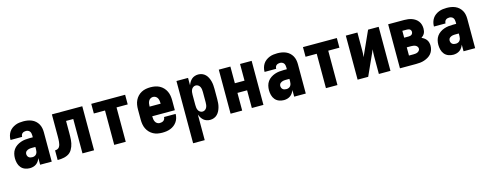

<svg xmlns="http://www.w3.org/2000/svg" viewBox="-27 -1252 5554 2190"><g transform="rotate(-15 2750.0 -156.5)"><path d="M185 8Q156 8 128 -2.5Q100 -13 81.5 -35.5Q63 -58 55.5 -87Q48 -116 48 -145Q48 -172 54.5 -198.5Q61 -225 76.5 -247Q92 -269 115 -284.5Q138 -300 163.5 -309Q189 -318 215.5 -321Q242 -324 269 -324H307V-347Q307 -360 304 -372.5Q301 -385 293.5 -394.5Q286 -404 274 -409Q262 -414 249 -414Q238 -414 227 -411Q216 -408 207.5 -401Q199 -394 195 -383.5Q191 -373 191 -362V-360H54V-366Q54 -389 61 -412.5Q68 -436 81 -455.5Q94 -475 113.5 -489.5Q133 -504 155.5 -513Q178 -522 201.5 -525Q225 -528 249 -528Q274 -528 299 -524Q324 -520 347.5 -510Q371 -500 390 -483Q409 -466 421.5 -444Q434 -422 439 -397Q444 -372 444 -347V0H307V-78Q300 -60 288.5 -43Q277 -26 261 -14.5Q245 -3 225 2.5Q205 8 185 8ZM246 -106Q259 -106 272 -111.5Q285 -117 293 -128Q301 -139 304 -152.5Q307 -166 307 -180V-210H269Q260 -210 250.5 -209.5Q241 -209 232 -207Q223 -205 214.5 -201Q206 -197 199 -191Q192 -185 188.5 -176Q185 -167 185 -158Q185 -147 189.5 -136Q194 -125 203 -118Q212 -111 223 -108.5Q234 -106 246 -106Z M514 0V-114Q529 -114 543.5 -120Q558 -126 566 -139Q574 -152 577.5 -167Q581 -182 582.5 -197Q584 -212 584.5 -227Q585 -242 585 -258V-520H944V0H807V-406H722V-261Q722 -242 721.5 -222Q721 -202 719.5 -183Q718 -164 714 -144.5Q710 -125 703 -106.5Q696 -88 686 -71Q676 -54 661.5 -41Q647 -28 629 -20Q611 -12 592 -7.5Q573 -3 553.5 -1.5Q534 0 514 0Z M1182 0V-406H1050V-520H1450V-406H1318V0Z M1749 8Q1722 8 1694.5 3Q1667 -2 1643 -15Q1619 -28 1600 -48Q1581 -68 1569 -93Q1557 -118 1552.5 -145.5Q1548 -173 1548 -200V-320Q1548 -348 1552.5 -375Q1557 -402 1569 -427Q1581 -452 1600 -472Q1619 -492 1643.5 -505Q1668 -518 1695 -523Q1722 -528 1750 -528Q1778 -528 1805 -523Q1832 -518 1856.5 -505Q1881 -492 1900 -472Q1919 -452 1931 -427Q1943 -402 1947.5 -375Q1952 -348 1952 -320V-203H1685V-200Q1685 -184 1687.5 -168Q1690 -152 1697.5 -137.5Q1705 -123 1719 -114.5Q1733 -106 1749 -106Q1761 -106 1773 -109Q1785 -112 1794 -119Q1803 -126 1808 -137Q1813 -148 1813 -160H1950V-159Q1950 -135 1943 -111Q1936 -87 1922 -67Q1908 -47 1888.5 -32Q1869 -17 1846 -8Q1823 1 1798.5 4.5Q1774 8 1749 8ZM1685 -317H1815V-320Q1815 -336 1812.5 -352Q1810 -368 1802.5 -382.5Q1795 -397 1780.5 -405.5Q1766 -414 1750 -414Q1734 -414 1719.5 -405.5Q1705 -397 1697.5 -382.5Q1690 -368 1687.5 -352Q1685 -336 1685 -320Z M2056 215V-520H2193V-432Q2200 -452 2211 -470Q2222 -488 2237.5 -501.5Q2253 -515 2273.5 -521.5Q2294 -528 2314 -528Q2338 -528 2360 -519.5Q2382 -511 2398.5 -494.5Q2415 -478 2425.5 -456.5Q2436 -435 2442 -412.5Q2448 -390 2450 -366.5Q2452 -343 2452 -320V-200Q2452 -177 2450 -153.5Q2448 -130 2442 -107.5Q2436 -85 2425.5 -63.5Q2415 -42 2398.5 -25.5Q2382 -9 2360 -0.5Q2338 8 2314 8Q2294 8 2273.5 1.5Q2253 -5 2237.5 -18.5Q2222 -32 2211 -50Q2200 -68 2193 -88V215ZM2254 -106Q2270 -106 2283.5 -115Q2297 -124 2304 -138.5Q2311 -153 2313 -168.5Q2315 -184 2315 -200V-320Q2315 -336 2313 -351.5Q2311 -367 2304 -381.5Q2297 -396 2283.5 -405Q2270 -414 2254 -414Q2238 -414 2224.5 -405Q2211 -396 2204 -381.5Q2197 -367 2195 -351.5Q2193 -336 2193 -320V-200Q2193 -184 2195 -168.5Q2197 -153 2204 -138.5Q2211 -124 2224.5 -115Q2238 -106 2254 -106Z M2556 0V-520H2693V-323H2807V-520H2944V0H2807V-209H2693V0Z M3185 8Q3156 8 3128 -2.5Q3100 -13 3081.5 -35.5Q3063 -58 3055.5 -87Q3048 -116 3048 -145Q3048 -172 3054.5 -198.5Q3061 -225 3076.5 -247Q3092 -269 3115 -284.5Q3138 -300 3163.5 -309Q3189 -318 3215.5 -321Q3242 -324 3269 -324H3307V-347Q3307 -360 3304 -372.5Q3301 -385 3293.5 -394.5Q3286 -404 3274 -409Q3262 -414 3249 -414Q3238 -414 3227 -411Q3216 -408 3207.5 -401Q3199 -394 3195 -383.5Q3191 -373 3191 -362V-360H3054V-366Q3054 -389 3061 -412.5Q3068 -436 3081 -455.5Q3094 -475 3113.5 -489.5Q3133 -504 3155.5 -513Q3178 -522 3201.5 -525Q3225 -528 3249 -528Q3274 -528 3299 -524Q3324 -520 3347.5 -510Q3371 -500 3390 -483Q3409 -466 3421.5 -444Q3434 -422 3439 -397Q3444 -372 3444 -347V0H3307V-78Q3300 -60 3288.5 -43Q3277 -26 3261 -14.5Q3245 -3 3225 2.5Q3205 8 3185 8ZM3246 -106Q3259 -106 3272 -111.5Q3285 -117 3293 -128Q3301 -139 3304 -152.5Q3307 -166 3307 -180V-210H3269Q3260 -210 3250.5 -209.5Q3241 -209 3232 -207Q3223 -205 3214.5 -201Q3206 -197 3199 -191Q3192 -185 3188.5 -176Q3185 -167 3185 -158Q3185 -147 3189.5 -136Q3194 -125 3203 -118Q3212 -111 3223 -108.5Q3234 -106 3246 -106Z M3682 0V-406H3550V-520H3950V-406H3818V0Z M4056 0V-520H4193V-312Q4193 -291 4192 -270.5Q4191 -250 4188 -230L4319 -520H4444V0H4307V-208Q4307 -229 4308 -249.5Q4309 -270 4312 -290L4181 0Z M4556 0V-520H4745Q4768 -520 4790.5 -517Q4813 -514 4834.5 -506.5Q4856 -499 4875 -486Q4894 -473 4907.5 -454.5Q4921 -436 4927 -414Q4933 -392 4933 -369Q4933 -355 4930.5 -340.5Q4928 -326 4921.5 -313.5Q4915 -301 4905 -290.5Q4895 -280 4883 -272Q4900 -265 4915 -254Q4930 -243 4940.5 -228Q4951 -213 4955.5 -195Q4960 -177 4960 -159Q4960 -134 4952 -109.5Q4944 -85 4928 -66Q4912 -47 4890 -34Q4868 -21 4844 -13Q4820 -5 4795 -2.5Q4770 0 4745 0ZM4693 -325H4745Q4754 -325 4763.5 -327Q4773 -329 4780.5 -334.5Q4788 -340 4792 -348.5Q4796 -357 4796 -367Q4796 -376 4792 -384.5Q4788 -393 4780 -398Q4772 -403 4763 -404.5Q4754 -406 4745 -406H4693ZM4693 -114H4745Q4758 -114 4770.5 -115.5Q4783 -117 4795 -122.5Q4807 -128 4815 -138.5Q4823 -149 4823 -161Q4823 -174 4815 -185Q4807 -196 4795.5 -201.5Q4784 -207 4771 -209Q4758 -211 4745 -211H4693Z M5185 8Q5156 8 5128 -2.5Q5100 -13 5081.5 -35.5Q5063 -58 5055.5 -87Q5048 -116 5048 -145Q5048 -172 5054.5 -198.5Q5061 -225 5076.5 -247Q5092 -269 5115 -284.5Q5138 -300 5163.5 -309Q5189 -318 5215.5 -321Q5242 -324 5269 -324H5307V-347Q5307 -360 5304 -372.5Q5301 -385 5293.5 -394.5Q5286 -404 5274 -409Q5262 -414 5249 -414Q5238 -414 5227 -411Q5216 -408 5207.5 -401Q5199 -394 5195 -383.5Q5191 -373 5191 -362V-360H5054V-366Q5054 -389 5061 -412.5Q5068 -436 5081 -455.5Q5094 -475 5113.5 -489.5Q5133 -504 5155.5 -513Q5178 -522 5201.5 -525Q5225 -528 5249 -528Q5274 -528 5299 -524Q5324 -520 5347.5 -510Q5371 -500 5390 -483Q5409 -466 5421.5 -444Q5434 -422 5439 -397Q5444 -372 5444 -347V0H5307V-78Q5300 -60 5288.5 -43Q5277 -26 5261 -14.5Q5245 -3 5225 2.5Q5205 8 5185 8ZM5246 -106Q5259 -106 5272 -111.5Q5285 -117 5293 -128Q5301 -139 5304 -152.5Q5307 -166 5307 -180V-210H5269Q5260 -210 5250.5 -209.5Q5241 -209 5232 -207Q5223 -205 5214.5 -201Q5206 -197 5199 -191Q5192 -185 5188.5 -176Q5185 -167 5185 -158Q5185 -147 5189.5 -136Q5194 -125 5203 -118Q5212 -111 5223 -108.5Q5234 -106 5246 -106Z"/></g></svg>

Font: Iosevka Term Curly Heavy
Style: Regular
Weight: 900
Designer: Belleve Invis
Foundry: Belleve Invis
Version: Version 32.3.0